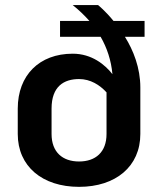

<svg xmlns="http://www.w3.org/2000/svg" viewBox="-20 -720 640 757"><path d="M423.3 -427.5C394.2 -465 341.7 -508.3 266.7 -508.3C135 -508.3 50 -423.3 50 -291.7V-191.7C50 -64.2 146.7 16.7 291.7 16.7C436.7 16.7 533.3 -64.2 533.3 -191.7V-375C533.3 -452.5 505.8 -521.7 472.5 -575H550V-637.5H427.5C395 -677.5 366.7 -700 366.7 -700H266.7C290.8 -680.8 312.5 -660 332.5 -637.5H216.7V-575H376.7C401.7 -531.7 418.3 -482.5 423.3 -427.5ZM400 -355.8V-191.7C400 -120 356.7 -83.3 291.7 -83.3C226.7 -83.3 183.3 -120 183.3 -191.7V-291.7C183.3 -380 232.5 -408.3 291.7 -408.3C336.7 -408.3 373.3 -385 400 -355.8Z"/></svg>

Font: BoonHome
Style: Bold
Weight: 700
Designer: Sungsit Sawaiwan
Foundry: Sungsit Sawaiwan
Version: Version 0.2